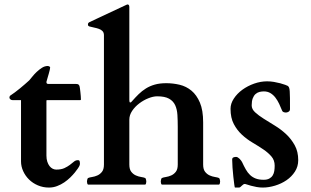

<svg xmlns="http://www.w3.org/2000/svg" viewBox="-20 -823 1386 856"><path d="M73.7 -376.5H37.1Q30.3 -376.5 26.4 -379.9Q22.5 -383.3 22 -387.2Q22 -389.6 22.9 -392.6Q23.9 -395.5 25.4 -396.5Q35.2 -402.8 46.6 -411.4Q58.1 -419.9 69.3 -429.2Q80.6 -438.5 91.3 -447.8Q102.1 -457 110.4 -464.8Q115.2 -470.2 123.8 -481Q132.3 -491.7 143.3 -502.2Q154.3 -512.7 167 -520.8Q179.7 -528.8 192.9 -528.8Q195.8 -528.8 199.7 -526.9Q203.6 -524.9 203.6 -522Q203.6 -518.6 201.9 -511.5Q200.2 -504.4 197.8 -495.6Q195.3 -486.8 192.4 -477.1Q189.5 -467.3 187 -458Q187 -454.1 188.2 -451.7Q189.5 -449.2 194.8 -448.7H319.3Q327.1 -448.7 330.1 -446Q333 -443.4 334.5 -439Q335.4 -436.5 336.4 -429Q337.4 -421.4 338.4 -412.4Q339.4 -403.3 340.1 -394.3Q340.8 -385.3 340.8 -379.4Q340.8 -376.5 336.9 -376.5H189.9Q187.5 -376.5 187.3 -375.5Q187 -374.5 187 -372.1V-129.4Q187 -113.8 190.9 -102.1Q194.8 -90.3 200.9 -82.5Q207 -74.7 214.8 -70.8Q222.7 -66.9 230.5 -66.9Q252.9 -66.9 267.1 -73.5Q281.2 -80.1 291.5 -87.9Q301.8 -95.7 309.6 -102.3Q317.4 -108.9 327.1 -108.9Q334 -108.9 335.2 -103.5Q336.4 -98.1 336.4 -95.2Q336.4 -88.9 334.7 -85.2Q333 -81.5 332 -79.6Q331.5 -78.6 326.7 -71.3Q321.8 -64 313.5 -53.7Q305.2 -43.5 293.2 -31.7Q281.2 -20 266.6 -10Q252 0 234.6 6.6Q217.3 13.2 198.2 13.2Q171.9 13.2 148.9 3.4Q126 -6.3 109.4 -22.7Q92.8 -39.1 83.3 -60.1Q73.7 -81.1 73.7 -103.5Z M632.3 -14.6Q632.3 -11.7 631.3 -6.3Q630.4 -1 627.4 0H372.6Q369.6 -1 368.7 -6.3Q367.7 -11.7 367.7 -14.6Q367.7 -17.1 369.1 -22.7Q370.6 -28.3 372.6 -29.3Q378.9 -32.2 390.6 -33.9Q402.3 -35.6 414.1 -40.8Q425.8 -45.9 434.6 -56.9Q443.4 -67.9 443.4 -89.4V-666Q443.4 -677.7 437 -684.3Q430.7 -690.9 420.9 -694.3Q411.1 -697.8 399.9 -700Q388.7 -702.1 378.4 -705.1Q375.5 -706.1 373.8 -707.8Q372.1 -709.5 372.1 -714.8Q372.1 -717.3 373.5 -719.7Q375 -722.2 379.4 -724.6L541 -800.3Q543 -801.3 545.2 -802.2Q547.4 -803.2 548.3 -803.2Q556.6 -803.2 556.6 -791.5V-377.9Q556.6 -376 557.1 -371.1Q557.6 -366.2 560.1 -366.2Q563.5 -366.2 564.9 -367.9Q566.4 -369.6 569.3 -372.6Q583.5 -388.7 598.1 -403.1Q612.8 -417.5 630.4 -428.5Q647.9 -439.5 669.9 -445.8Q691.9 -452.1 721.2 -452.1Q751.5 -452.1 781 -445.1Q810.5 -438 833.7 -418.7Q856.9 -399.4 871.3 -365.5Q885.7 -331.5 885.7 -277.8V-89.4Q885.7 -67.9 894.5 -56.9Q903.3 -45.9 915 -40.8Q926.8 -35.6 938.5 -33.9Q950.2 -32.2 956.5 -29.3Q958.5 -28.3 960 -22.7Q961.4 -17.1 961.4 -14.6Q961.4 -11.7 960.4 -6.3Q959.5 -1 956.5 0H701.7Q698.7 -1 697.8 -6.3Q696.8 -11.7 696.8 -14.6Q696.8 -17.1 698.2 -22.7Q699.7 -28.3 701.7 -29.3Q708 -32.2 719.7 -33.9Q731.4 -35.6 743.2 -40.8Q754.9 -45.9 763.7 -56.9Q772.5 -67.9 772.5 -89.4V-257.3Q772.5 -285.6 771 -310.5Q769.5 -335.4 761 -354Q752.4 -372.6 733.6 -383.1Q714.8 -393.6 680.7 -393.6Q663.1 -393.6 641.6 -385Q620.1 -376.5 601.1 -362.1Q582 -347.7 569.3 -328.9Q556.6 -310.1 556.6 -289.6V-89.4Q556.6 -67.9 565.4 -56.9Q574.2 -45.9 585.9 -40.8Q597.7 -35.6 609.4 -33.9Q621.1 -32.2 627.4 -29.3Q629.4 -28.3 630.9 -22.7Q632.3 -17.1 632.3 -14.6Z M1072.3 -2.9Q1067.9 -2.9 1064.5 -0.5Q1061 2 1057.9 5.1Q1054.7 8.3 1051.8 10.7Q1048.8 13.2 1044.9 13.2H1027.3Q1026.4 13.2 1024.4 -1Q1022.5 -15.1 1020.3 -34.9Q1018.1 -54.7 1016.6 -75.9Q1015.1 -97.2 1015.1 -111.3Q1015.1 -119.1 1020.8 -121.3Q1026.4 -123.5 1032.7 -123.5Q1036.1 -123.5 1040.3 -121.1Q1044.4 -118.7 1048.1 -115Q1051.8 -111.3 1054.7 -107.4Q1057.6 -103.5 1059.1 -100.6Q1067.4 -82.5 1075.7 -67.9Q1084 -53.2 1094.7 -43Q1105.5 -32.7 1120.1 -27.1Q1134.8 -21.5 1155.3 -21.5Q1170.9 -21.5 1180.7 -26.9Q1190.4 -32.2 1195.8 -41Q1201.2 -49.8 1202.9 -61Q1204.6 -72.3 1204.6 -84.5Q1204.6 -108.9 1189.9 -125.7Q1175.3 -142.6 1153.6 -157.2Q1131.8 -171.9 1106.2 -187Q1080.6 -202.1 1058.8 -222.2Q1037.1 -242.2 1022.5 -269.8Q1007.8 -297.4 1007.8 -337.9Q1007.8 -361.3 1022.5 -383.5Q1037.1 -405.8 1060.5 -422.9Q1084 -439.9 1113 -450.2Q1142.1 -460.4 1170.9 -460.4Q1186 -460.4 1201.4 -457.8Q1216.8 -455.1 1229.7 -451.7Q1242.7 -448.2 1251.7 -444.8Q1260.7 -441.4 1263.2 -439.9Q1266.6 -437.5 1268.8 -432.4Q1271 -427.2 1271.7 -416Q1272.5 -404.8 1272.7 -386Q1272.9 -367.2 1272.9 -336.9Q1272.9 -328.6 1266.8 -325Q1260.7 -321.3 1254.9 -321.3Q1249.5 -321.3 1244.4 -323.2Q1239.3 -325.2 1237.8 -329.6Q1231.9 -344.7 1224.6 -360.1Q1217.3 -375.5 1207.8 -387.9Q1198.2 -400.4 1185.5 -408Q1172.9 -415.5 1156.2 -415.5Q1146.5 -415.5 1136.7 -413.1Q1127 -410.6 1119.1 -403.6Q1111.3 -396.5 1106.7 -384.3Q1102.1 -372.1 1102.1 -353Q1102.1 -336.4 1117.4 -322.3Q1132.8 -308.1 1155.8 -293.7Q1178.7 -279.3 1205.8 -262.7Q1232.9 -246.1 1255.9 -224.6Q1278.8 -203.1 1294.2 -175Q1309.6 -147 1309.6 -108.9Q1309.6 -80.6 1294.9 -57.9Q1280.3 -35.2 1257.3 -19.5Q1234.4 -3.9 1206.3 4.6Q1178.2 13.2 1151.4 13.2Q1137.7 13.2 1124 10.7Q1110.4 8.3 1099.1 5.1Q1087.9 2 1080.6 -0.5Q1073.2 -2.9 1072.3 -2.9Z"/></svg>

Font: Cardo
Style: Bold
Weight: 700
Designer: David J. Perry
Foundry: David J. Perry
Version: Version 1.0011